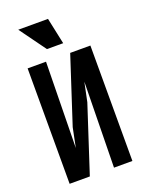

<svg xmlns="http://www.w3.org/2000/svg" viewBox="-154 -902 745 977"><g transform="rotate(-20 219.0 -413.0)"><path d="M48.8 -625H148.4L140.6 -160.2L162.1 -265.6L279.3 -625H388.7V0H289.1L296.9 -462.9L275.4 -359.4L158.2 0H48.8ZM174.8 -683.6 71.3 -826.2H232.4L262.7 -683.6Z"/></g></svg>

Font: Sudo Variable
Style: Regular
Weight: 400
Monospace: yes
Designer: Jens Kutilek
Foundry: Jens Kutilek
Version: Version 0.040